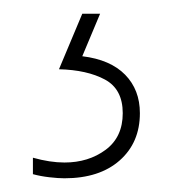

<svg xmlns="http://www.w3.org/2000/svg" viewBox="-20 -20 265 280"><path d="M184 145Q184 188 154.5 214Q125 240 74 240Q65 240 52 238.5Q39 237 28 234V210Q53 217 74 217Q109 217 134 198.5Q159 180 159 145Q159 110 133 96Q107 82 66 81L100 0H126L100 62Q141 67 162.5 89Q184 111 184 145Z"/></svg>

Font: Noto Sans Telugu ExtraCondensed Thin
Style: Regular
Weight: 100
Width: 2
Designer: Jelle Bosma - Monotype Design Team
Foundry: Monotype Imaging Inc.
Version: Version 2.005; ttfautohint (v1.8.4.7-5d5b)